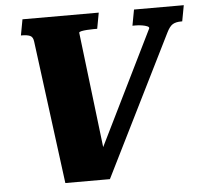

<svg xmlns="http://www.w3.org/2000/svg" viewBox="-51 -764 865 817"><g transform="rotate(-5 381.5 -355.0)"><path d="M378.6 -59.2 335.8 -70.6 608.2 -624.4Q610 -630 601.2 -633.8Q592.4 -637.6 579 -639.8Q565.6 -642 552 -642H538.2L550.8 -710H763.4L750.8 -642H746.4Q723.8 -642 710.2 -634Q696.6 -626 683.8 -599.8L385.8 0H195.4L115.6 -611.6Q113.2 -631.4 100.6 -636.7Q88 -642 66.8 -642H61.8L74.4 -710H400.2L387.6 -642H371.2Q358.2 -642 344 -641Q329.8 -640 320.2 -638Q310.6 -636 310 -632Z"/></g></svg>

Font: Roboto Serif 20pt
Style: Italic
Weight: 400
Italic angle: -10°
Designer: Greg Gazdowicz
Foundry: Commercial Type
Version: Version 1.008